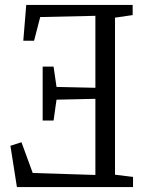

<svg xmlns="http://www.w3.org/2000/svg" viewBox="-20 -763 591 783"><path d="M449 -50.5 522.5 -41.5V0H49L22.5 -168.5L67.5 -183L113.5 -57.5L369 -49.5V-360L210.5 -356.5L198.5 -271.5H154V-491.5H198.5L210.5 -408.5L369 -405V-698.5L144 -693.5L119 -597H75L87 -743H521V-701.5L449 -691Z"/></svg>

Font: Merriweather 24pt SemiCondensed Light
Style: Regular
Weight: 300
Width: 4
Designer: Eben Sorkin
Foundry: Eben Sorkin
Version: Version 2.100